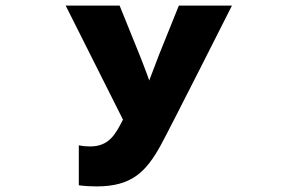

<svg xmlns="http://www.w3.org/2000/svg" viewBox="-20 -548 1040 687"><path d="M810 -528H620L549 -352C549 -352 526 -291 514 -260C503 -292 480 -350 480 -350L408 -528H215L420 -120C393 -67 370 -24 302 -24C290 -24 277 -25 262 -28V115C285 118 307 119 326 119C452 119 503 66 555 -28C591 -94 810 -528 810 -528Z"/></svg>

Font: LINE Seed JP App_OTF ExtraBold
Style: Regular
Weight: 800
Designer: LINE & Fontrix & Fontworks
Version: Version 1.013